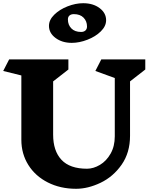

<svg xmlns="http://www.w3.org/2000/svg" viewBox="-21 -1156 939 1196"><path d="M789 -649V-310Q789 -205 736.5 -130Q684 -55 605.5 -17.5Q527 20 453 20Q355 20 277 -19.5Q199 -59 155.5 -128.5Q112 -198 112 -285V-686L-1 -714L36 -786H405V-723L310 -649V-317Q310 -216 362 -160.5Q414 -105 521 -105Q561 -105 601.5 -129Q642 -153 668 -199Q694 -245 694 -307V-670L573 -714L610 -786H884V-723ZM640 -1030Q640 -993 607 -960.5Q574 -928 523.5 -908.5Q473 -889 426 -889Q366 -889 325 -919.5Q284 -950 284 -995Q284 -1032 317 -1064.5Q350 -1097 400 -1116.5Q450 -1136 497 -1136Q559 -1136 599.5 -1105.5Q640 -1075 640 -1030ZM402 -1035Q402 -1001 423.5 -979Q445 -957 484 -957Q501 -957 511 -966Q521 -975 521 -991Q521 -1024 499.5 -1046Q478 -1068 439 -1068Q422 -1068 412 -1059.5Q402 -1051 402 -1035Z"/></svg>

Font: Inknut Antiqua ExtraBold
Style: Regular
Weight: 800
Designer: Claus Eggers Sørensen
Foundry: Claus Eggers Sørensen
Version: Version 1.003; ttfautohint (v1.8.2) -l 8 -r 50 -G 200 -x 14 